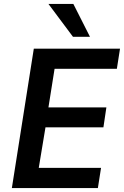

<svg xmlns="http://www.w3.org/2000/svg" viewBox="-20 -951 627 971"><path d="M40 0 151 -705H587L571 -603H256L225 -408H518L503 -307H210L176 -102H491L475 0ZM349 -765 225 -931H351L435 -765Z"/></svg>

Font: Nunito Sans 10pt SemiCondensed
Style: Bold Italic
Weight: 700
Width: 4
Italic angle: -9°
Designer: Vernon Adams
Foundry: Vernon Adams
Version: Version 3.101;gftools[0.9.27]